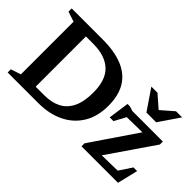

<svg xmlns="http://www.w3.org/2000/svg" viewBox="-85 -1069 1447 1447"><g transform="rotate(45 638.5 -345.0)"><path d="M606 -349.5Q606 -483.5 538.8 -546.2Q471.5 -609 345 -609H195.5L186 -682.5H372Q500.5 -682.5 586.2 -646.5Q672 -610.5 714.5 -538.8Q757 -467 757 -359.5Q757 -244.5 707.5 -164.2Q658 -84 570.8 -42Q483.5 0 371 0H186L195.5 -73.5H359.5Q436 -73.5 491.2 -101.8Q546.5 -130 576.2 -191Q606 -252 606 -349.5ZM42 0V-34L122.5 -60.5V-622L42 -648.5V-682.5H267V0ZM829 0V-32L1103 -434.5L1157.5 -400.5L867 -396L941 -444.5L865 -304.5H825L848.5 -471H874.5L911.5 -459H1237V-427L960 -23.5L909 -58.5L1174 -63.5L1123.5 -21L1218.5 -164.5H1257.5L1218 0ZM1064.5 -589H1029.5L1146 -690.5H1211L1099 -526H995L883 -690.5H948Z"/></g></svg>

Font: Newsreader SemiBold
Style: Regular
Weight: 600
Designer: Hugues Gentile
Foundry: Production Type
Version: Version 1.003